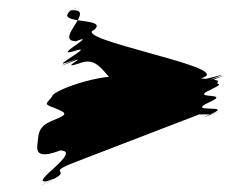

<svg xmlns="http://www.w3.org/2000/svg" viewBox="-20 -650 702 554"><path d="M88 -234C86 -217 84 -189 154 -216C220 -214 60 -119 115 -127C185 -154 50 -93 118 -125C204 -165 100 -145 199 -183C269 -210 485 -293 555 -320H589C659 -347 522 -292 591 -322C656 -350 511 -322 584 -355C652 -386 521 -361 589 -392C662 -425 530 -393 606 -424C676 -451 534 -400 604 -427C668 -450 507 -400 570 -428C639 -458 182 -537 252 -564C295 -602 127 -577 187 -622C257 -649 114 -593 184 -620C264 -628 133 -533 199 -531C269 -558 125 -481 195 -503C263 -525 114 -448 177 -471C247 -498 108 -441 178 -468C254 -500 135 -442 214 -469C284 -493 289 -381 359 -408C482 -413 419 -338 534 -371C605 -392 607 -403 609 -417C566 -431 482 -417 361 -423C299 -450 133 -390 131 -373C119 -353 100 -351 136 -339C178 -322 175 -320 129 -301C87 -283 92 -261 88 -234Z"/></svg>

Font: Hussar Przerywany
Style: Obl
Weight: 400
Foundry: Cannot Into Space Fonts
Version: Version 0.982